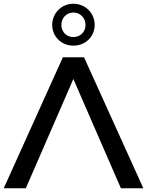

<svg xmlns="http://www.w3.org/2000/svg" viewBox="-23 -1006 786 1026"><path d="M369 -808C332 -808 305 -836 305 -873C305 -911 333 -939 369 -939C406 -939 434 -910 434 -873C434 -836 407 -808 369 -808ZM623 0H743L426 -700H313L-3 0H115L369 -584ZM369 -762C434 -762 483 -811 483 -873C483 -935 434 -986 369 -986C305 -986 256 -935 256 -873C256 -811 305 -762 369 -762Z"/></svg>

Font: Montserrat-Alt1 SemBd
Style: Regular
Weight: 600
Designer: Differentunic
Foundry: Differentunic
Version: Version 7.222